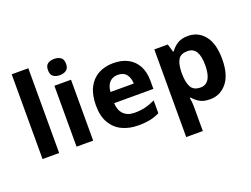

<svg xmlns="http://www.w3.org/2000/svg" viewBox="-141 -1069 2117 1618"><g transform="rotate(-20 917.0 -260.0)"><path d="M227 0H78V-760H227Z M532 -546V0H383V-546ZM458 -760Q491 -760 515 -744.5Q539 -729 539 -686.8Q539 -646 515 -630Q491 -614 458 -614Q423.7 -614 400.4 -630Q377 -646 377 -686.8Q377 -729 400.4 -744.5Q423.7 -760 458 -760Z M913 -556Q989 -556 1043.5 -527Q1098 -498 1128 -443Q1158 -388 1158 -308V-236H806Q808 -173 843.5 -137Q879 -101 942 -101Q995 -101 1038 -111.5Q1081 -122 1127 -144V-29Q1087 -9 1042.5 0.5Q998 10 935 10Q853 10 790 -20.5Q727 -51 691 -113Q655 -175 655 -269Q655 -365 687.5 -428.5Q720 -492 778 -524Q836 -556 913 -556ZM914 -450Q871 -450 842.5 -422Q814 -394 809 -335H1018Q1017 -385 992 -417.5Q967 -450 914 -450Z M1583 -556Q1675 -556 1732 -484.5Q1789 -413 1789 -274Q1789 -135 1730 -62.5Q1671 10 1579 10Q1520 10 1485 -11.5Q1450 -33 1428 -60H1420Q1424 -41 1426 -20.5Q1428 0 1428 20V240H1279V-546H1400L1421 -475H1428Q1450 -508 1487 -532Q1524 -556 1583 -556ZM1535 -437Q1477 -437 1453.5 -401Q1430 -365 1428 -291V-275Q1428 -196 1451.5 -153.5Q1475 -111 1537 -111Q1571 -111 1593 -130Q1615 -149 1626 -186Q1637 -223 1637 -276Q1637 -356 1612.5 -396.5Q1588 -437 1535 -437Z"/></g></svg>

Font: Noto Sans Hanifi Rohingya
Style: Regular
Weight: 400
Designer: Monotype Design Team and DaltonMaag
Foundry: Google LLC
Version: Version 2.101